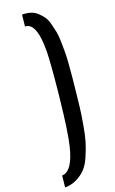

<svg xmlns="http://www.w3.org/2000/svg" viewBox="-204 -859 653 1092"><g transform="rotate(-20 122.5 -313.0)"><path d="M-14.2 190.9 -6.8 121.1Q56.2 119.6 89.8 -19Q109.4 -99.1 129.9 -292.5Q130.4 -296.9 131.3 -305.7Q131.8 -311 132.3 -314Q151.4 -501.5 152.3 -571.3Q152.3 -576.7 152.3 -582Q152.3 -723.6 102.1 -744.1Q93.8 -747.1 84.5 -747.6L91.8 -816.9Q119.6 -816.9 142.3 -809.8Q165 -802.7 181.4 -787.4Q197.8 -772 210.2 -754.9Q222.7 -737.8 230 -709.7Q237.3 -681.6 242.2 -657.7Q247.1 -633.8 247.8 -596.4Q248.5 -559.1 248.5 -531.5Q248.5 -503.9 245.1 -460.4Q241.7 -417 239 -388.4Q236.3 -359.9 231.4 -314Q224.6 -247.1 219.7 -207.3Q214.8 -167.5 204.6 -107.4Q194.3 -47.4 183.3 -11.2Q172.4 24.9 153.8 67.9Q135.3 110.8 112.8 134.3Q90.3 157.7 57.9 174.1Q25.4 190.4 -14.2 190.9Z"/></g></svg>

Font: Oswald
Style: Regular
Weight: 400
Designer: Vernon Adams
Foundry: Vernon Adams
Version: 3.0; ttfautohint (v0.94.23-7a4d-dirty) -l 8 -r 50 -G 200 -x 